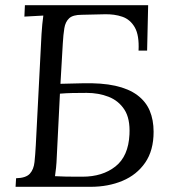

<svg xmlns="http://www.w3.org/2000/svg" viewBox="-20 -720 659 740"><path d="M40 0 42 -33Q80 -34 95 -50.5Q110 -67 113 -95.5Q116 -124 118 -161L140 -588Q141 -608 143 -626.5Q145 -645 147 -660Q129 -659 110.5 -658Q92 -657 74 -656L76 -700H551L547 -525H514Q517 -584 499.5 -614.5Q482 -645 451.5 -655.5Q421 -666 383 -665L295 -663Q261 -663 246.5 -649.5Q232 -636 228 -611.5Q224 -587 222 -552L213 -397L297 -399Q372 -401 424 -389.5Q476 -378 509 -353.5Q542 -329 557 -293.5Q572 -258 572 -212Q572 -140 539.5 -93Q507 -46 452 -23Q397 0 329 0ZM298 -39Q375 -39 425 -78.5Q475 -118 479 -202Q482 -263 459.5 -297.5Q437 -332 398.5 -347Q360 -362 314 -362Q284 -362 259.5 -361.5Q235 -361 211 -359L199 -119Q198 -92 196 -73Q194 -54 192 -41Q208 -40 230.5 -39.5Q253 -39 272.5 -39Q292 -39 298 -39Z"/></svg>

Font: Lora
Style: Italic
Weight: 400
Italic angle: -3°
Designer: Olga Karpushina, Alexei Vanyashin (Cyrillic)
Foundry: Cyreal
Version: Version 3.008